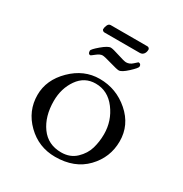

<svg xmlns="http://www.w3.org/2000/svg" viewBox="-172 -862 961 1008"><g transform="rotate(30 308.0 -358.5)"><path d="M210 -731H433Q438 -731 442 -727Q446 -723 446 -719Q446 -702 437.5 -691.5Q429 -681 415 -681H200Q195 -681 190.5 -685Q186 -689 186 -693Q186 -704 192 -717.5Q198 -731 210 -731ZM196 -540Q182 -540 182 -560Q182 -569 217.5 -599Q253 -629 270 -629Q283 -629 324 -615.5Q365 -602 377 -602Q398 -602 415.5 -618.5Q433 -635 434 -635Q450 -635 450 -618Q450 -609 416 -577.5Q382 -546 365 -546Q353 -546 309 -559Q265 -572 253 -572Q238 -572 218 -556Q198 -540 196 -540ZM60 -222Q60 -313 133.5 -385.5Q207 -458 302 -458Q403 -458 479.5 -391Q556 -324 556 -226Q556 -128 487.5 -57Q419 14 302 14Q202 14 131 -55.5Q60 -125 60 -222ZM296 -426Q229 -426 189.5 -369.5Q150 -313 150 -237Q150 -144 194 -83Q238 -22 318 -22Q372 -22 407 -55.5Q442 -89 454 -130.5Q466 -172 466 -217Q466 -298 418 -362Q370 -426 296 -426Z"/></g></svg>

Font: EB Garamond SC 12
Style: Regular
Weight: 400
Version: Version 0.016 ; ttfautohint (v0.97) -l 8 -r 50 -G 200 -x 0 -